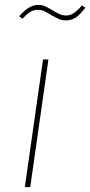

<svg xmlns="http://www.w3.org/2000/svg" viewBox="-20 -761 367 781"><path d="M177 -519 103 0H81L155 -519ZM186 -701Q170 -711 159 -716Q148 -721 136 -721Q117 -721 104.5 -713.5Q92 -706 71 -685L58 -695Q78 -718 97 -729.5Q116 -741 136 -741Q150 -741 162 -736Q174 -731 192 -720Q210 -709 222.5 -703.5Q235 -698 249 -698Q265 -698 280 -707.5Q295 -717 313 -739L327 -730Q307 -702 288.5 -690Q270 -678 249 -678Q233 -678 220 -683.5Q207 -689 186 -701Z"/></svg>

Font: Fira Sans Thin
Style: Italic
Weight: 250
Italic angle: -8°
Designer: Carrois Corporate & Edenspiekermann AG
Foundry: Carrois Corporate GbR & Edenspiekermann AG
Version: Version 4.203